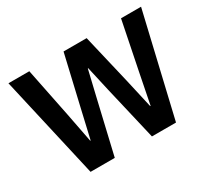

<svg xmlns="http://www.w3.org/2000/svg" viewBox="-143 -964 1297 1195"><g transform="rotate(-30 505.5 -366.5)"><path d="M370 0H196L29 -733H179L250 -381L291 -169H294L343 -381L425 -733H591L674 -381L722 -169H725L767 -381L838 -733H982L810 0H637L545 -393L506 -566H503L462 -393Z"/></g></svg>

Font: IBM Plex Sans JP
Style: Bold
Weight: 700
Designer: Mike Abbink; Paul van der Laan; Pieter van Rosmalen; Wujin Sim; Yejin Wi; Jinhee Kim; Boomi Park; Yona Kim; Kichan Ma
Foundry: Sandoll Inc.
Version: Version 1.001